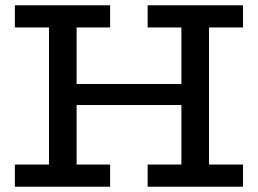

<svg xmlns="http://www.w3.org/2000/svg" viewBox="-20 -706 975 726"><path d="M205.5 -308.9V-388.3H731.1V-308.9ZM36.2 0V-83.8H396.4V0ZM165.3 -46.6V-639.6H269.7V-46.6ZM36.2 -602.2V-686H396.4V-602.2ZM538.2 0V-83.8H898.9V0ZM665.9 -48.8V-641.2H770.3V-48.8ZM538.2 -602.2V-686H898.9V-602.2Z"/></svg>

Font: BioRhyme ExtraBold
Style: Regular
Weight: 800
Designer: Aoife Mooney
Foundry: Aoife Mooney Type
Version: Version 1.600;gftools[0.9.33]